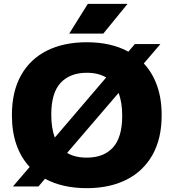

<svg xmlns="http://www.w3.org/2000/svg" viewBox="-20 -970 904 1000"><path d="M180.5 1H47.5L134.5 -100.5Q89.5 -148.5 65.8 -216Q42 -283.5 42 -370Q42 -493.5 89.8 -578.2Q137.5 -663 225 -706.5Q312.5 -750 432 -750Q558.5 -750 648.5 -701L682.5 -740.5H815.5L729 -639.5Q774 -591.5 798 -524Q822 -456.5 822 -370Q822 -247.5 774 -162.8Q726 -78 638.5 -34Q551 10 432 10Q305 10 214.5 -39ZM247 -373.5Q247 -302.5 265.5 -253.5L533 -566.5Q492 -591 432 -591Q345 -591 296 -538.8Q247 -486.5 247 -373.5ZM432 -149Q520.5 -149 568.5 -202Q616.5 -255 616.5 -366.5Q616.5 -437.5 597.5 -486L329.5 -173.5Q370.5 -149 432 -149ZM340.5 -795 437.5 -950H644.5L518 -795Z"/></svg>

Font: Encode Sans SmExp XBd
Style: Regular
Weight: 800
Width: 6
Designer: Multiple Designers
Foundry: Impallari Type
Version: Version 3.002; ttfautohint (v1.8.3) -l 8 -r 50 -G 200 -x 14 